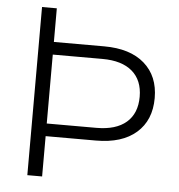

<svg xmlns="http://www.w3.org/2000/svg" viewBox="-51 -753 747 802"><g transform="rotate(5 322.5 -352.5)"><path d="M93 0V-705H155V-564H366Q475 -564 535 -511.5Q595 -459 595 -367Q595 -274 535 -221.5Q475 -169 366 -169H155V0ZM155 -222H363Q445 -222 488.5 -259.5Q532 -297 532 -367Q532 -436 488.5 -473.5Q445 -511 363 -511H155Z"/></g></svg>

Font: Winston Light
Style: Regular
Weight: 300
Designer: Original fonts by Vernon Adams / Changes by Cristiano Sobral
Foundry: Original fonts by Vernon Adams / Changes by Cristiano Sobral
Version: Version 2.503;July 17, 2020;FontCreator 13.0.0.2655 64-bit